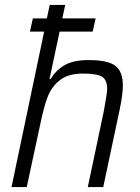

<svg xmlns="http://www.w3.org/2000/svg" viewBox="-20 -763 570 783"><path d="M481 -415Q481 -378 468 -316L401 0H338L402 -303L406 -325Q417 -384 417 -400Q417 -438 395.5 -450.5Q374 -463 318 -463Q258 -463 224 -436Q190 -409 174.5 -368.5Q159 -328 145 -260L89 0H27L160 -634H102L114 -688H171L183 -743H246L234 -688H370L358 -634H223L182 -441H187Q207 -476 243 -497Q279 -518 342 -518Q420 -518 450.5 -494.5Q481 -471 481 -415Z"/></svg>

Font: Saira Semi Condensed Light
Style: Italic
Weight: 300
Width: 4
Italic angle: -12°
Designer: Hector Gatti with collaboration of the Omnibus-Type team
Foundry: Omnibus-Type
Version: Version 1.001; ttfautohint (v1.8)